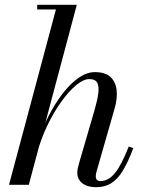

<svg xmlns="http://www.w3.org/2000/svg" viewBox="-20 -770 598 800"><path d="M17.5 0 213 -730.5H135V-750H300L100 0ZM380 10Q345 10 323.5 -6.2Q302 -22.5 302 -51Q302 -59 304.2 -69.2Q306.5 -79.5 310 -92L373 -308Q385 -349 389.2 -378.8Q393.5 -408.5 385.5 -424.5Q377.5 -440.5 352 -440.5Q328 -440.5 297.2 -415Q266.5 -389.5 235.2 -346Q204 -302.5 177.5 -247.5Q151 -192.5 135 -133H123.5Q134 -175 152.8 -221.5Q171.5 -268 196.2 -312Q221 -356 250.2 -391.5Q279.5 -427 311.2 -448.2Q343 -469.5 375.5 -469.5Q419 -469.5 440.8 -448.8Q462.5 -428 466 -394Q469.5 -360 458 -319.5L381.5 -52.5Q380.5 -49 379.8 -44.2Q379 -39.5 379 -35.5Q379 -15.5 398.5 -15.5Q432 -15.5 459.2 -49.2Q486.5 -83 516.5 -159.5L535.5 -153Q514 -95.5 492.2 -59.5Q470.5 -23.5 443.8 -6.8Q417 10 380 10Z"/></svg>

Font: Bodoni Moda 11pt
Style: Italic
Weight: 400
Italic angle: -13°
Version: Version 2.004